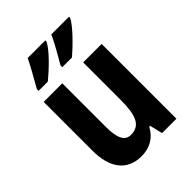

<svg xmlns="http://www.w3.org/2000/svg" viewBox="-222 -874 993 993"><g transform="rotate(-45 274.0 -378.0)"><path d="M465 -757V-766H336C322 -734 288 -673 256 -619V-606H327C371 -643 446 -718 465 -757ZM292 -757V-766H163C148 -734 115 -675 83 -619V-606H150C202 -648 272 -716 292 -757ZM485 -547H350V-275C350 -167 332 -107 260 -107C215 -107 197 -148 197 -228V-547H61V-190C61 -61 118 10 221 10C280 10 328 -16 356 -70H363L380 0H485Z"/></g></svg>

Font: Noto Sans Ethiopic Condensed
Style: Bold
Weight: 700
Width: 3
Designer: Monotype Design Team
Foundry: Monotype Imaging Inc.
Version: Version 2.102